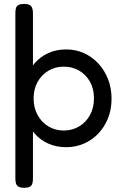

<svg xmlns="http://www.w3.org/2000/svg" viewBox="-20 -720 610 947"><path d="M306.8 6Q257.8 6 218 -11.8Q178.2 -29.5 150 -62.1Q121.8 -94.8 106.6 -138.8Q91.5 -182.8 91.8 -235.5Q92 -288 107.2 -331.9Q122.5 -375.8 150.8 -408.1Q179 -440.5 218.5 -458.4Q258 -476.2 306.8 -476.2Q353 -476.2 393.4 -458.2Q433.8 -440.2 464.5 -407.4Q495.2 -374.5 512.8 -329.9Q530.2 -285.2 530.2 -232.8Q530.2 -180.5 512.8 -136.8Q495.2 -93 464.6 -61Q434 -29 393.6 -11.5Q353.2 6 306.8 6ZM99.2 206.2Q80.5 206.2 71.2 200.6Q62 195 58.9 185Q55.8 175 55.8 161.2V-655Q55.8 -669.5 58.5 -679.5Q61.2 -689.5 70.6 -695Q80 -700.5 98.8 -700.5Q117.5 -700.5 126.8 -694.9Q136 -689.2 139.2 -679.2Q142.5 -669.2 142.5 -655.5V161Q142.5 174.8 139.6 185Q136.8 195.2 127.5 200.8Q118.2 206.2 99.2 206.2ZM294 -76.2Q336.5 -76.2 370.2 -96.4Q404 -116.5 423.8 -152.5Q443.5 -188.5 443.5 -234.5Q443.5 -281.5 423.9 -316.8Q404.2 -352 370.5 -371.6Q336.8 -391.2 294.2 -391.2Q252.2 -391.2 218.6 -371.1Q185 -351 165.4 -315.9Q145.8 -280.8 145.8 -234.5Q145.8 -188.5 165.5 -152.5Q185.2 -116.5 218.9 -96.4Q252.5 -76.2 294 -76.2Z"/></svg>

Font: Fredoka Light
Style: Regular
Weight: 300
Designer: Ben Nathan
Foundry: Milena B. Brandão, Ben Nathan
Version: Version 2.001